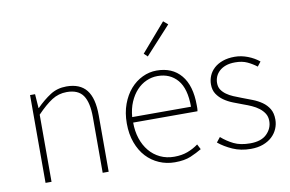

<svg xmlns="http://www.w3.org/2000/svg" viewBox="-84 -971 1715 1135"><g transform="rotate(-10 774.0 -403.5)"><path d="M135 -527H105V0H141V-403Q191 -455 231.5 -481Q272 -507 321 -507Q390 -507 419 -464.5Q448 -422 448 -334V0H484V-339Q484 -442 445 -491Q406 -540 325 -540Q270 -540 227.5 -512.5Q185 -485 143 -443H141Z M955 -820 809 -651 830 -631 982 -797ZM880 13Q938 13 975.5 -3Q1013 -19 1043 -37L1027 -68Q997 -46 962 -33Q927 -20 882 -20Q836 -20 798 -38Q760 -56 733 -88.5Q706 -121 691.5 -165Q677 -209 677 -261H1063Q1065 -271 1065 -280V-297Q1065 -415 1012.5 -477.5Q960 -540 866 -540Q822 -540 781 -520.5Q740 -501 708.5 -465Q677 -429 658 -377.5Q639 -326 639 -262Q639 -198 658 -146.5Q677 -95 709.5 -60Q742 -25 786 -6Q830 13 880 13ZM1030 -294H677Q681 -344 698 -383.5Q715 -423 740.5 -450.5Q766 -478 798.5 -492.5Q831 -507 866 -507Q941 -507 985.5 -455Q1030 -403 1030 -294Z M1336 13Q1378 13 1410 1Q1442 -11 1463.5 -31Q1485 -51 1496.5 -77.5Q1508 -104 1508 -133Q1508 -172 1492.5 -197.5Q1477 -223 1452 -240.5Q1427 -258 1396 -270Q1365 -282 1333 -294Q1309 -303 1286.5 -312.5Q1264 -322 1246 -335Q1228 -348 1217 -364.5Q1206 -381 1206 -405Q1206 -425 1213.5 -443Q1221 -461 1236.5 -475.5Q1252 -490 1275.5 -498.5Q1299 -507 1332 -507Q1374 -507 1404 -493Q1434 -479 1460 -459L1481 -486Q1452 -510 1413 -525Q1374 -540 1335 -540Q1294 -540 1263 -529Q1232 -518 1211 -499Q1190 -480 1179.5 -455Q1169 -430 1169 -403Q1169 -369 1184.5 -345.5Q1200 -322 1224 -305Q1248 -288 1278.5 -276Q1309 -264 1339 -253Q1362 -245 1385.5 -234.5Q1409 -224 1428 -209.5Q1447 -195 1459 -176Q1471 -157 1471 -131Q1471 -86 1437.5 -53Q1404 -20 1338 -20Q1279 -20 1239.5 -39.5Q1200 -59 1167 -88L1144 -59Q1179 -30 1227.5 -8.5Q1276 13 1336 13Z"/></g></svg>

Font: Spoqa Han Sans Neo Thin
Style: Regular
Weight: 100
Designer: [Spoqa Han Sans Neo] Dong-huui Kim  Younghwa Kang  Yujin Lee  [Noto Sans] Ryoko NISHIZUKA  (kana & ideographs); Paul D. 
Foundry: Spoqa (http://www.spoqa-han-sans.com)
Version: Version 1.100;hotconv 1.0.109;makeotfexe 2.5.65596